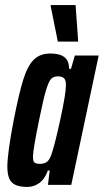

<svg xmlns="http://www.w3.org/2000/svg" viewBox="-20 -729 409 757"><path d="M9 -72Q9 -125 34 -255Q55 -362 72 -416Q89 -470 113.5 -494Q138 -518 179 -518Q254 -518 252 -458H260L275 -510H369L261 0H169L176 -57H169Q156 -22 134.5 -7Q113 8 88 8Q45 8 27 -9.5Q9 -27 9 -72ZM185 -127Q198 -166 219 -263.5Q240 -361 240 -394Q240 -413 232.5 -420.5Q225 -428 209 -428Q191 -428 181.5 -418Q172 -408 161.5 -373.5Q151 -339 134 -255Q110 -138 110 -111Q110 -93 116 -88Q122 -83 138 -83Q156 -83 166.5 -92Q177 -101 185 -127ZM208 -565 180 -704V-709H278L288 -570V-565Z"/></svg>

Font: Saira Ultra Condensed
Style: Bold Italic
Weight: 700
Width: 1
Italic angle: -12°
Designer: Hector Gatti with collaboration of the Omnibus-Type team
Foundry: Omnibus-Type
Version: Version 1.001; ttfautohint (v1.8)